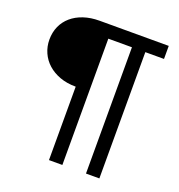

<svg xmlns="http://www.w3.org/2000/svg" viewBox="-144 -837 988 1058"><g transform="rotate(20 350.0 -307.5)"><path d="M665 -640H555.5V100.5H477V-640H338.5V100.5H260V-330Q208 -330 166.5 -345.2Q125 -360.5 95.8 -386.8Q66.5 -413 50.8 -448.5Q35 -484 35 -524.5Q35 -567.5 50.8 -602.8Q66.5 -638 95.8 -663.2Q125 -688.5 166.5 -702.5Q208 -716.5 260 -716.5H665Z"/></g></svg>

Font: Lato
Style: Regular
Weight: 400
Designer: Lukasz Dziedzic with Adam Twardoch and Botio Nikoltchev
Foundry: tyPoland Lukasz Dziedzic
Version: Version 2.015; 2015-08-06; http://www.latofonts.com/